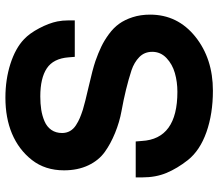

<svg xmlns="http://www.w3.org/2000/svg" viewBox="-70 -724 830 731"><g transform="rotate(-90 345.5 -358.0)"><path d="M361.8 -98.1Q399.9 -98.1 433.3 -107.7Q466.8 -117.2 490.5 -139.6Q514.2 -162.1 514.2 -193.8Q514.2 -223.6 494.1 -243.2Q474.1 -262.7 443.8 -272.9Q374.5 -295.4 288.1 -311Q247.1 -318.4 205.3 -335.4Q163.6 -352.5 133.8 -374Q101.1 -397 82 -437.3Q63 -477.5 63 -529.8Q63 -601.6 102.3 -651.9Q141.6 -702.1 203.1 -728Q262.7 -752.9 339.8 -752.9Q408.7 -752.9 468.3 -733.9Q527.8 -714.8 562 -682.1Q584.5 -661.1 604 -624Q623.5 -586.9 629.9 -555.2Q633.8 -535.2 633.8 -514.2V-488.8H495.1L493.2 -512.2Q488.8 -570.3 451.4 -595.2Q414.1 -620.1 344.2 -620.1Q316.9 -620.1 293.7 -616.5Q270.5 -612.8 249.8 -604Q229 -595.2 217 -578.1Q205.1 -561 205.1 -537.1Q205.1 -520.5 212.6 -507.1Q220.2 -493.7 234.6 -484.4Q249 -475.1 262.5 -469.5Q275.9 -463.9 293.9 -458Q319.3 -450.2 383.3 -435.5Q447.3 -420.9 479 -410.2Q509.8 -399.4 533.7 -387.9Q557.6 -376.5 581.5 -358.9Q605.5 -341.3 620.8 -320.1Q636.2 -298.8 646 -268.6Q655.8 -238.3 655.8 -202.1Q655.8 -97.2 571.8 -29.8Q488.3 37.1 366.2 37.1Q278.3 37.1 208.5 12.5Q138.7 -12.2 102.1 -58.1Q70.3 -98.6 53.2 -139.4Q36.1 -180.2 36.1 -231.9V-256.8H172.9L174.8 -233.9Q182.1 -98.1 361.8 -98.1Z"/></g></svg>

Font: Miedinger*
Style: Bold
Weight: 700
Version: Version 001.000